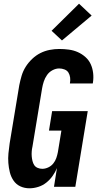

<svg xmlns="http://www.w3.org/2000/svg" viewBox="-20 -1007 540 1035"><path d="M139 8Q112 8 89.5 -2.5Q67 -13 53 -33.5Q39 -54 33 -78.5Q27 -103 25 -128.5Q23 -154 25.5 -180.5Q28 -207 32 -234L84 -548Q89 -573 96.5 -598.5Q104 -624 118.5 -647Q133 -670 153.5 -689.5Q174 -709 198 -721Q222 -733 248 -738Q274 -743 300 -743Q326 -743 351.5 -739.5Q377 -736 399.5 -726Q422 -716 440.5 -699.5Q459 -683 469 -661Q479 -639 482 -613.5Q485 -588 481 -562L480 -557H357V-559Q360 -574 358 -589Q356 -604 349 -615.5Q342 -627 328 -632.5Q314 -638 299 -638Q281 -638 263 -628.5Q245 -619 233.5 -602.5Q222 -586 216 -567.5Q210 -549 207 -531L155 -217Q152 -204 151 -190.5Q150 -177 151 -164.5Q152 -152 155 -139.5Q158 -127 164.5 -117Q171 -107 183 -102Q195 -97 208 -97Q224 -97 240 -104.5Q256 -112 267 -125.5Q278 -139 283.5 -155Q289 -171 292 -187L311 -303H244L261 -408H453L386 0H271L287 -101Q278 -79 263.5 -58.5Q249 -38 229.5 -22.5Q210 -7 186 0.5Q162 8 139 8ZM314 -789 258 -841 406 -987 474 -923Z"/></svg>

Font: Iosevka Curly Extrabold
Style: Italic
Weight: 800
Italic angle: -9°
Monospace: yes
Designer: Belleve Invis
Foundry: Belleve Invis
Version: Version 22.1.2; ttfautohint (v1.8.4)